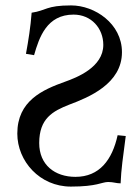

<svg xmlns="http://www.w3.org/2000/svg" viewBox="-20 -678 519 710"><path d="M97 -631C93 -578 85 -528 76 -479L106 -474C125 -540 153 -624 252 -624C318 -624 362 -573 362 -512C362 -429 263 -391 221 -376C137 -346 44 -305 44 -184C44 -82 127 12 242 12C340 12 356 -5 380 -5C400 -5 409 0 426 0C428 -51 435 -99 445 -175L415 -178C395 -87 348 -24 259 -24C183 -24 125 -68 125 -149C125 -240 175 -267 236 -291C308 -318 431 -368 431 -485C431 -591 330 -658 243 -658C150 -658 152 -639 97 -631Z"/></svg>

Font: Libertinus Math
Style: Regular
Weight: 400
Designer: Philipp H. Poll
Foundry: Khaled Hosny
Version: Version 6.2